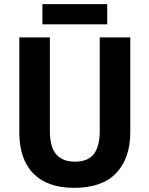

<svg xmlns="http://www.w3.org/2000/svg" viewBox="-20 -894 719 924"><path d="M607 -258Q607 -133 539.5 -61.5Q472 10 337 10Q208 10 140.5 -59Q73 -128 73 -256V-714H220V-263Q220 -187 250.5 -151.5Q281 -116 340 -116Q403 -116 431.5 -152.5Q460 -189 460 -264V-714H607ZM496 -874V-777H184V-874Z"/></svg>

Font: Noto Sans Lao SemiCondensed
Style: Bold
Weight: 700
Width: 4
Designer: Monotype Design Team
Foundry: Monotype Imaging Inc.
Version: Version 2.003; ttfautohint (v1.8.4.7-5d5b)